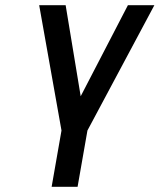

<svg xmlns="http://www.w3.org/2000/svg" viewBox="-20 -720 615 740"><path d="M179 0 217 -217 131 -700H233L291 -349L473 -700H575L317 -217L279 0Z"/></svg>

Font: Cuprum Medium
Style: Italic
Weight: 500
Italic angle: -10°
Version: Version 3.000